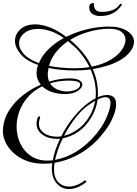

<svg xmlns="http://www.w3.org/2000/svg" viewBox="-72 -985 933 1308"><path d="M398 303Q348 303 314.5 264.5Q281 226 281 162Q281 145 284 127Q250 131 215 130Q154 129 103.5 108.5Q53 88 17 54Q-19 20 -37 -21.5Q-55 -63 -52 -105Q-47 -174 -10.5 -232Q26 -290 83 -335Q140 -380 206 -408Q193 -424 185 -444Q177 -464 177 -487Q177 -498 179 -511Q181 -524 186 -537L188 -542Q105 -572 67.5 -617.5Q30 -663 30 -706Q30 -752 67 -785.5Q104 -819 168 -819Q211 -819 264.5 -799.5Q318 -780 379 -734Q447 -768 523 -786Q599 -804 669 -804Q749 -804 795 -773.5Q841 -743 841 -699Q841 -676 826 -650Q802 -610 759.5 -583Q717 -556 665 -539.5Q613 -523 560 -514Q577 -476 586 -435Q595 -394 595 -353Q595 -346 595 -338.5Q595 -331 594 -323Q611 -330 627.5 -334Q644 -338 658 -338Q685 -338 702 -323.5Q719 -309 719 -275Q719 -259 715 -239.5Q711 -220 701 -195Q681 -144 645 -96Q609 -48 577 -17Q520 38 449 74.5Q378 111 300 124L297 147Q296 152 296 157.5Q296 163 296 168Q296 226 325.5 256Q355 286 398 286Q422 286 449 276Q476 266 503 246Q507 244 508 244Q513 244 515 249Q517 254 512 258Q482 281 453 292Q424 303 398 303ZM553 -531Q628 -546 679.5 -576.5Q731 -607 757 -644Q783 -681 783 -713Q783 -745 756.5 -767Q730 -789 674 -789Q607 -789 536 -769.5Q465 -750 406 -713Q419 -703 432 -691Q445 -679 458 -665Q516 -609 553 -531ZM193 -555Q215 -608 260 -651.5Q305 -695 363 -726Q314 -760 269.5 -774Q225 -788 188 -788Q129 -788 93.5 -759Q58 -730 58 -689Q58 -654 90 -617.5Q122 -581 193 -555ZM439 -520Q465 -520 490 -522Q515 -524 538 -528Q520 -564 497 -596Q474 -628 448 -655Q434 -669 420 -680Q406 -691 394 -703L392 -705Q346 -674 311 -631.5Q276 -589 262 -536Q299 -529 343 -524.5Q387 -520 439 -520ZM251 109Q260 109 269 108.5Q278 108 288 107Q294 70 307 33Q320 -4 337 -40Q332 -39 326.5 -39Q321 -39 316 -39Q258 -39 217.5 -67.5Q177 -96 177 -143Q177 -165 187 -188Q188 -192 194 -192Q198 -192 200.5 -189.5Q203 -187 201 -182Q197 -172 195 -162Q193 -152 193 -143Q193 -103 228 -78.5Q263 -54 315 -54Q323 -54 330.5 -54.5Q338 -55 345 -56Q382 -130 434 -192.5Q486 -255 543 -294Q561 -306 579 -315Q580 -324 580.5 -332.5Q581 -341 581 -350Q581 -391 571.5 -432.5Q562 -474 545 -512Q517 -508 490 -506.5Q463 -505 439 -505Q387 -505 342 -509.5Q297 -514 259 -522Q258 -515 256.5 -507.5Q255 -500 254 -492Q251 -455 263 -429Q298 -440 333 -445.5Q368 -451 401 -451Q447 -451 468 -438.5Q489 -426 489 -409Q489 -387 457 -365.5Q425 -344 369 -344Q362 -344 354.5 -344.5Q347 -345 339 -346Q261 -354 216 -397Q156 -368 117.5 -323.5Q79 -279 60 -227Q41 -175 41 -123Q41 -62 65.5 -9Q90 44 137 76.5Q184 109 251 109ZM384 -362Q419 -362 446.5 -375Q474 -388 474 -409Q474 -421 461 -426.5Q448 -432 431 -434Q414 -436 403 -436Q326 -436 269 -417Q287 -388 319.5 -375Q352 -362 384 -362ZM303 104Q360 94 415 66Q470 38 517 -3.5Q564 -45 601 -94.5Q638 -144 659 -197Q681 -253 681 -283Q681 -323 647 -323Q625 -323 593 -307Q589 -276 578.5 -246Q568 -216 551 -187Q512 -121 459.5 -86.5Q407 -52 356 -43Q337 -6 324 31.5Q311 69 303 104ZM364 -60Q411 -71 457.5 -103.5Q504 -136 539 -195Q567 -243 576 -298L553 -284Q495 -249 447 -188Q399 -127 364 -60ZM609 -876Q578 -876 557 -890.5Q536 -905 536 -933Q536 -936 536 -940Q536 -944 537 -947Q538 -952 541 -955Q544 -958 548 -961Q553 -963 560 -964.5Q567 -966 567 -961Q567 -949 570.5 -935.5Q574 -922 585.5 -913Q597 -904 622 -904Q661 -904 692 -915.5Q723 -927 739 -949Q744 -956 746 -957.5Q748 -959 751 -959Q759 -959 759 -955Q759 -954 754 -946Q745 -932 727 -915.5Q709 -899 680.5 -887.5Q652 -876 609 -876Z"/></svg>

Font: Mea Culpa
Style: Regular
Weight: 400
Designer: Robert E. Leuschke
Foundry: Robert E. Leuschke
Version: Version 1.010; ttfautohint (v1.8.3)